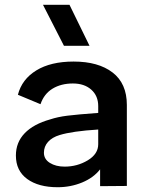

<svg xmlns="http://www.w3.org/2000/svg" viewBox="-20 -765 605 796"><path d="M285.2 -509.8Q387.7 -509.8 446.8 -464.4Q505.9 -418.9 505.9 -330.1V-112.8V5.9L395 6.8V-63Q368.2 -28.3 320.6 -8.5Q272.9 11.2 219.2 11.2Q139.6 11.2 92.8 -22.9Q45.9 -57.1 45.9 -120.1Q45.9 -174.8 82.3 -212.6Q118.7 -250.5 188 -270Q218.8 -280.3 259.5 -285.4Q300.3 -290.5 387.2 -296.9V-325.2Q387.2 -367.7 358.4 -393.3Q329.6 -418.9 282.2 -418.9Q233.4 -418.9 198 -397.5Q162.6 -376 147.9 -333L54.2 -372.1Q70.8 -436.5 130.6 -473.1Q190.4 -509.8 285.2 -509.8ZM158.2 -745.1H268.1L351.1 -575.2H245.1ZM162.1 -131.8Q162.1 -105 186.8 -89.6Q211.4 -74.2 248 -74.2Q300.3 -74.2 343.8 -100.3Q387.2 -126.5 387.2 -167V-228Q279.3 -221.2 227.1 -205.1Q196.3 -195.8 179.2 -176.8Q162.1 -157.7 162.1 -131.8Z"/></svg>

Font: Human Sans Medium
Style: Regular
Weight: 500
Designer: Tim Radville
Foundry: Continuum
Version: Version 1.000;FEAKit 1.0